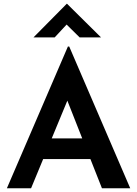

<svg xmlns="http://www.w3.org/2000/svg" viewBox="-20 -1012 737 1032"><path d="M17 0 345 -762H352L680 0H528L466 -157H212L147 0ZM258 -268H422L342 -471ZM408 -811 338 -880 274 -811H160L339 -992H340L523 -811Z"/></svg>

Font: Reem Kufi SemiBold
Style: Regular
Weight: 600
Designer: Khaled Hosny
Version: Version 1.001